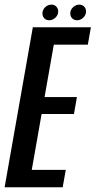

<svg xmlns="http://www.w3.org/2000/svg" viewBox="-50 -790 404 810"><path d="M-30.5 0 88.5 -675H333.5L320.5 -601.5H177L138 -380.5H274.5L262 -309H125.5L84 -73.5H227.5L214.5 0ZM157.5 -704.5Q145 -704.5 137 -712.8Q129 -721 129 -733.5Q129 -748.5 140.5 -759.5Q152 -770.5 167 -770.5Q179.5 -770.5 187.5 -762.2Q195.5 -754 195.5 -742Q195.5 -726.5 183.8 -715.5Q172 -704.5 157.5 -704.5ZM275.5 -704.5Q262.5 -704.5 254.5 -712.8Q246.5 -721 246.5 -733.5Q246.5 -748.5 258.2 -759.5Q270 -770.5 284.5 -770.5Q297 -770.5 305 -762.2Q313 -754 313 -742Q313 -726.5 301.2 -715.5Q289.5 -704.5 275.5 -704.5Z"/></svg>

Font: Anybody Condensed Medium
Style: Italic
Weight: 500
Width: 3
Italic angle: -10°
Designer: Tyler Finck
Foundry: Etcetera Type Company
Version: Version 1.010; ttfautohint (v1.8.3) -l 8 -r 50 -G 200 -x 14 